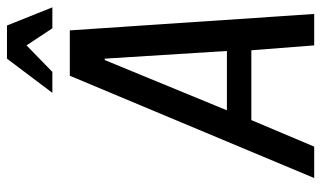

<svg xmlns="http://www.w3.org/2000/svg" viewBox="-205 -715 920 550"><g transform="rotate(-90 255.0 -440.0)"><path d="M20 0 313 -700H443L490 0H400L386 -180H186L110 0ZM214 -250H384L362 -600H358ZM264 -750 362 -880H457L509 -750H449L400 -824L324 -750Z"/></g></svg>

Font: Cuprum
Style: Italic
Weight: 400
Italic angle: -10°
Designer: Jovanny Lemonad
Foundry: Jovanny Lemonad
Version: Version 3.000